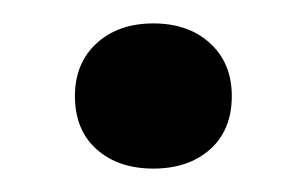

<svg xmlns="http://www.w3.org/2000/svg" viewBox="-20 -138 262 164"><path d="M178 -56Q178 -27 159.5 -10.5Q141 6 111 6Q81 6 62.5 -10.5Q44 -27 44 -56Q44 -84 62.5 -101Q81 -118 111 -118Q141 -118 159.5 -101Q178 -84 178 -56Z"/></svg>

Font: Yrsa SemiBold
Style: Regular
Weight: 600
Version: Version 2.004